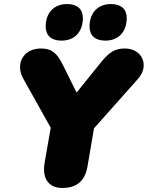

<svg xmlns="http://www.w3.org/2000/svg" viewBox="-20 -920 731 950"><path d="M289 10C360 10 401 -25 413 -97L445 -285L663 -530C721 -595 684 -680 598 -680C550 -680 522 -664 480 -612L359 -462L291 -599C259 -664 231 -680 182 -680C96 -680 54 -605 95 -531L231 -288L201 -116C187 -36 221 10 289 10ZM501 -719C570 -719 607 -766 607 -831C607 -875 579 -900 529 -900C461 -900 423 -853 423 -789C423 -744 451 -719 501 -719ZM284 -719C353 -719 390 -766 390 -831C390 -875 362 -900 312 -900C244 -900 206 -853 206 -789C206 -744 234 -719 284 -719Z"/></svg>

Font: SN Pro Black
Style: Italic
Weight: 900
Italic angle: -9°
Designer: Tobias Whetton
Foundry: Supernotes
Version: Version 1.001;Glyphs 3.2 (3249)